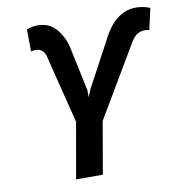

<svg xmlns="http://www.w3.org/2000/svg" viewBox="-81 -798 830 873"><g transform="rotate(-10 334.0 -361.0)"><path d="M441.4 -589.8 335.9 -393.1 321.8 -357.9 321.3 -391.1 278.8 -591.3Q273.9 -615.7 263.2 -638.4Q252.4 -661.1 237.8 -679.2Q223.1 -697.3 202.6 -708.3Q182.1 -719.2 154.3 -720.2Q140.1 -720.7 126.2 -718.3Q112.3 -715.8 98.6 -710.4L99.6 -608.9Q105.5 -609.9 111.1 -610.8Q116.7 -611.8 123 -611.8Q129.9 -611.3 136.2 -609.4Q142.6 -607.4 147.5 -604Q153.8 -600.1 158.2 -593.5Q162.6 -586.9 165.5 -578.6L245.6 -258.3L200.2 0H323.7L365.7 -241.2L548.3 -549.8Q554.2 -559.1 556.9 -563.7Q559.6 -568.4 565.4 -578.1Q575.2 -593.8 590.3 -603.8Q605.5 -613.8 624.5 -613.8Q629.9 -613.8 635.3 -613Q640.6 -612.3 646 -610.4L668 -709.5Q652.8 -715.8 637.7 -718.8Q622.6 -721.7 606 -722.2Q574.7 -722.7 549.8 -711.7Q524.9 -700.7 504.9 -682.6Q484.9 -663.6 469.2 -639.4Q453.6 -615.2 441.4 -589.8Z"/></g></svg>

Font: Roboto Mono SemiBold
Style: Italic
Weight: 600
Italic angle: -10°
Monospace: yes
Designer: Google
Version: Version 3.000